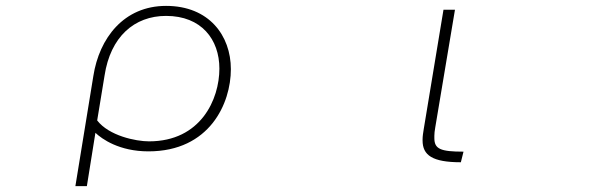

<svg xmlns="http://www.w3.org/2000/svg" viewBox="-20 -523 2040 652"><path d="M297 -265 236 109H275L304 -72C326 -51 385 -9 484 -9C692 -9 764 -172 764 -288C764 -402 690 -503 544 -503C400 -503 317 -393 297 -265ZM310 -114 335 -266C355 -398 436 -469 544 -469C664 -469 725 -389 725 -290C725 -186 662 -43 486 -43C441 -43 350 -62 310 -114Z M1545 28 1554 -8C1476 -8 1455 -17 1455 -54V-62C1455 -69 1456 -79 1458 -90L1525 -490H1486L1419 -85C1417 -73 1415 -60 1415 -50V-46C1415 4 1448 28 1545 28Z"/></svg>

Font: LINE Seed JP_OTF Thin
Style: Regular
Weight: 250
Designer: LY Corporation & Fontrix & Fontworks
Version: Version 1.007